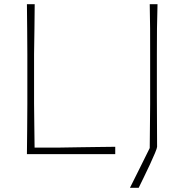

<svg xmlns="http://www.w3.org/2000/svg" viewBox="-20 -733 877 913"><path d="M108 0Q109 -61 109.2 -117Q109.5 -173 110 -238V-475Q109.5 -540.5 109.2 -596.5Q109 -652.5 108 -713H145Q144.5 -652.5 143.8 -596.5Q143 -540.5 142 -475V-241Q142.5 -183.5 143.2 -133.2Q144 -83 144.5 -31H250Q311.5 -32 358.5 -32.8Q405.5 -33.5 445.8 -34Q486 -34.5 528 -35V0ZM598 160Q620.5 115 643.5 68.8Q666.5 22.5 692 -29L694 -238V-475Q694 -540.5 693.8 -596.5Q693.5 -652.5 692 -713H729Q727 -652.5 726.5 -596.5Q726 -540.5 726 -475V-269Q726 -211.5 726.5 -152.2Q727 -93 727 -35Q727 -29 717.2 -5.5Q707.5 18 693 49Q678.5 80 663.8 110.2Q649 140.5 639.5 160Z"/></svg>

Font: Commissioner Loud Thin
Style: Regular
Weight: 100
Designer: Kostas Bartsokas
Foundry: Kostas Bartsokas
Version: Version 1.000; ttfautohint (v1.8.3)